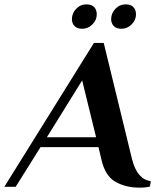

<svg xmlns="http://www.w3.org/2000/svg" viewBox="-57 -857 724 881"><path d="M408 -126 395 -182H129L15 0H-37L374 -660H419L549 -126Q573 -33 635 -26L631 -1Q613 4 582 4Q520 4 472.5 -23Q425 -50 408 -126ZM158 -227H384L320 -488ZM273 -769Q273 -796 292.5 -816.5Q312 -837 340 -837Q363 -837 375 -824.5Q387 -812 387 -791Q387 -765 367 -745Q347 -725 320 -725Q297 -725 285 -737.5Q273 -750 273 -769ZM453 -769Q453 -796 472.5 -816.5Q492 -837 520 -837Q543 -837 555 -824.5Q567 -812 567 -791Q567 -765 547 -745Q527 -725 500 -725Q477 -725 465 -737.5Q453 -750 453 -769Z"/></svg>

Font: Philosopher
Style: Bold Italic
Weight: 700
Italic angle: -10°
Designer: Jovanny Lemonad
Foundry: Jovanny Lemonad
Version: Version 2.000